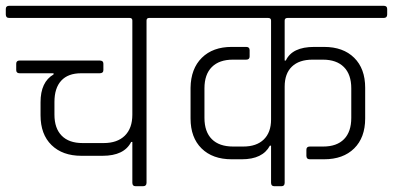

<svg xmlns="http://www.w3.org/2000/svg" viewBox="-34 -643 1357 663"><path d="M151 -390H34Q22 -390 22 -401V-423Q22 -434 34 -434H310Q323 -434 323 -423V-401Q323 -390 310 -390H246Q201 -390 177.5 -364.5Q154 -339 154 -291V-247Q154 -200 179 -174.5Q204 -149 251 -149H324Q371 -149 397 -174.5Q423 -200 423 -247V-572Q423 -581 414 -581H-2Q-14 -581 -14 -593V-612Q-14 -623 -2 -623H565Q578 -623 578 -612V-593Q578 -581 565 -581H481Q472 -581 472 -572V-12Q472 0 460 0H434Q423 0 423 -12V-153H419Q395 -105 320 -105H247Q182 -105 144 -142Q106 -179 106 -245V-290Q106 -360 151 -386Z M949 -572V-434H953Q975 -481 1051 -481H1085Q1151 -481 1189 -443.5Q1227 -406 1227 -340V-234Q1227 -168 1189 -130.5Q1151 -93 1085 -93H1036Q1024 -93 1024 -105V-126Q1024 -137 1036 -137H1082Q1129 -137 1154 -162.5Q1179 -188 1179 -236V-338Q1179 -386 1153.5 -411.5Q1128 -437 1081 -437H1045Q999 -437 974 -413Q949 -389 949 -344V-12Q949 0 938 0H913Q902 0 902 -12V-140H898Q873 -93 801 -93H766Q700 -93 662 -130.5Q624 -168 624 -234V-340Q625 -406 663 -443.5Q701 -481 766 -481H816Q828 -481 828 -470V-448Q828 -437 816 -437H770Q723 -437 697.5 -411.5Q672 -386 672 -338V-236Q672 -188 697.5 -162.5Q723 -137 771 -137H806Q852 -137 877 -161.5Q902 -186 902 -230V-572Q902 -581 892 -581H561Q549 -581 549 -593V-612Q549 -623 561 -623H1291Q1303 -623 1303 -612V-593Q1303 -581 1291 -581H959Q949 -581 949 -572Z"/></svg>

Font: Rajdhani
Style: Regular
Weight: 400
Designer: Satya Rajpurohit, Jyotish Sonowal
Foundry: Indian Type Foundry
Version: Version 1.201;PS 1.0;hotconv 1.0.78;makeotf.lib2.5.61930; tt